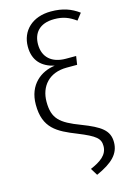

<svg xmlns="http://www.w3.org/2000/svg" viewBox="-149 -869 763 1158"><g transform="rotate(-15 232.5 -290.0)"><path d="M292 -802C175 -802 103 -731 103 -632C103 -545 152 -498 230 -480C144 -469 59 -408 59 -282C59 -136 138 -95 257 -48C365 -4 389 17 389 64C389 120 343 151 280 178L307 222C408 177 456 130 456 58C456 -16 408 -49 292 -94C168 -141 126 -177 126 -282C126 -378 186 -450 297 -450H362L370 -503H306C219 -503 166 -549 166 -630C166 -698 205 -752 299 -752C355 -752 391 -737 433 -707L465 -748C417 -783 366 -802 292 -802Z"/></g></svg>

Font: Glow Sans SC Normal
Style: Regular
Weight: 400
Designer: Ryoko NISHIZUKA (kana, bopomofo & ideographs); Paul D. Hunt (Latin, Greek & Cyrillic); Sandoll Communications, Soo-young
Version: Version 0.93